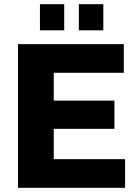

<svg xmlns="http://www.w3.org/2000/svg" viewBox="-20 -898 658 918"><path d="M66 0V-687H572V-550H237V-417H527V-282H237V-137H578V0ZM171 -753V-878H287V-753ZM357 -753V-878H474V-753Z"/></svg>

Font: Archivo SemiCondensed ExtraBold
Style: Regular
Weight: 800
Width: 4
Designer: Hector Gatti
Foundry: Omnibus-Type
Version: Version 2.001